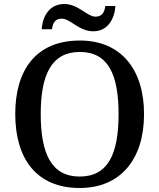

<svg xmlns="http://www.w3.org/2000/svg" viewBox="-20 -927 794 957"><path d="M445 -771C516 -771 551 -831 555 -897H505C501 -870 492 -844 456 -844C414 -844 371 -907 300 -907C228 -907 192 -848 188 -781H239C243 -808 251 -834 288 -834C331 -834 373 -771 445 -771ZM377 10C584 10 698 -137 698 -358C698 -580 584 -725 378 -725C161 -725 56 -580 56 -359C56 -137 161 10 377 10ZM377 -47C236 -47 183 -162 183 -358C183 -554 236 -668 378 -668C520 -668 571 -554 571 -358C571 -162 520 -47 377 -47Z"/></svg>

Font: Noto Serif Malayalam Medium
Style: Regular
Weight: 500
Designer: Indian type Foundry, Jelle Bosma, Monotype Design Team
Foundry: Monotype Imaging Inc.
Version: Version 2.104